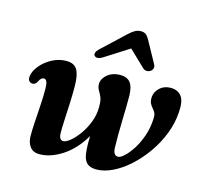

<svg xmlns="http://www.w3.org/2000/svg" viewBox="-104 -822 1009 950"><g transform="rotate(15 401.0 -347.0)"><path d="M110.5 -62Q110 -89 112.8 -133.8Q115.5 -178.5 118.5 -226Q121.5 -273.5 121 -309.5Q121 -356.5 101 -356.5Q86.5 -356.5 76.5 -335Q66.5 -315 50 -317Q39 -318.5 33.2 -327Q27.5 -335.5 30 -351.5Q34.5 -378.5 57.2 -405.5Q80 -432.5 114.2 -450.8Q148.5 -469 187 -469Q226 -469 241.8 -443Q257.5 -417 258 -361.5Q258.5 -321.5 256.5 -273.5Q254.5 -225.5 252.2 -183Q250 -140.5 250.5 -118Q251 -81.5 273 -81.5Q286.5 -81.5 307.8 -98.8Q329 -116 350.5 -145.8Q372 -175.5 386.5 -213Q401 -250.5 401 -291Q401 -316 397.8 -328.8Q394.5 -341.5 386 -357Q378 -369.5 374 -380Q370 -390.5 370.5 -403.5Q373 -431 398.5 -451Q424 -471 461.5 -471Q497 -471 513.5 -450Q530 -429 531 -384.5Q531.5 -362.5 530.8 -328.8Q530 -295 529 -256.5Q528 -218 527.8 -181.2Q527.5 -144.5 528.5 -116Q530 -77 554.5 -77Q567 -77 586.5 -95Q606 -113 626 -144.2Q646 -175.5 660 -216.2Q674 -257 676 -303Q677 -321 673.5 -330.2Q670 -339.5 660 -351.5Q649.5 -362.5 643.8 -375.5Q638 -388.5 640 -409Q643 -434.5 664.5 -454.2Q686 -474 719.5 -474Q755.5 -474 774.5 -449.8Q793.5 -425.5 789 -367Q785.5 -310.5 764 -255.5Q742.5 -200.5 708.5 -152.2Q674.5 -104 633.5 -67Q592.5 -30 549.2 -9.2Q506 11.5 466.5 11.5Q435.5 11.5 419.2 -3.2Q403 -18 398.5 -49Q393 -87 395.5 -140.5Q351 -65.5 291.2 -27Q231.5 11.5 175.5 11.5Q144 11.5 127.8 -8.8Q111.5 -29 110.5 -62ZM355.5 -532.5Q327.5 -515.5 314 -530Q309.5 -535 312 -544.5Q314.5 -554 326.5 -565.5L444 -675.5Q460 -690.5 474 -698.5Q488 -706.5 505 -706.5Q521.5 -706.5 531 -698.5Q540.5 -690.5 548.5 -675.5L609 -565.5Q615 -554 612 -544.5Q609 -535 601.5 -530Q592.5 -524 581.8 -524Q571 -524 562 -532.5L479.5 -611.5Z"/></g></svg>

Font: Fraunces 9pt Soft SemiBold
Style: Italic
Weight: 600
Italic angle: -16°
Version: Version 1.000;[b76b70a41]